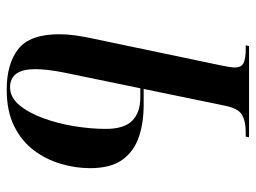

<svg xmlns="http://www.w3.org/2000/svg" viewBox="-115 -639 762 572"><g transform="rotate(90 266.0 -353.0)"><path d="M247 8Q170 8 126 -26.5Q82 -61 82 -149Q82 -172 85.5 -197Q89 -222 95 -249L175 -631Q181 -660 181 -671Q181 -692 167 -698Q153 -704 129 -704H115L117 -714H389L387 -704H372Q341 -704 321.5 -692.5Q302 -681 294 -638L245 -400H292Q346 -400 388.5 -385.5Q431 -371 456 -336.5Q481 -302 481 -240Q481 -197 468 -153Q455 -109 427.5 -72.5Q400 -36 355.5 -14Q311 8 247 8ZM240 -2Q270 -2 293 -29.5Q316 -57 332 -100.5Q348 -144 356 -193.5Q364 -243 364 -287Q364 -342 339.5 -366Q315 -390 271 -390H243L196 -162Q191 -137 188.5 -115Q186 -93 186 -77Q186 -2 240 -2Z"/></g></svg>

Font: Noto Serif Display ExtraCondensed SemiBold
Style: Italic
Weight: 600
Width: 2
Italic angle: -12°
Designer: Monotype Design Team
Foundry: Monotype Imaging Inc.
Version: Version 2.009